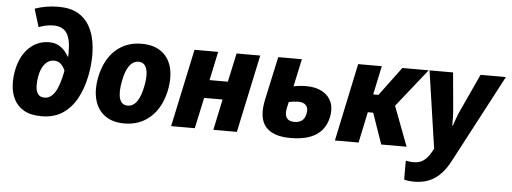

<svg xmlns="http://www.w3.org/2000/svg" viewBox="-59 -938 3598 1350"><g transform="rotate(5 1740.0 -263.5)"><path d="M250 10Q173 10 126 -17.5Q79 -45 56 -90Q33 -135 30 -190.5Q27 -246 39 -302Q60 -400 119 -456.5Q178 -513 261 -513Q310 -513 344 -487Q378 -461 397 -424H401Q402 -432 402 -441.5Q402 -451 402 -456Q402 -549 373 -591Q344 -633 278 -633Q252 -633 225 -627Q198 -621 176 -612L137 -739Q172 -752 214.5 -759.5Q257 -767 304 -767Q387 -767 440.5 -736.5Q494 -706 523 -654.5Q552 -603 562 -540.5Q572 -478 568.5 -413Q565 -348 552 -291Q535 -209 498 -140.5Q461 -72 400 -31Q339 10 250 10ZM260 -122Q304 -122 334 -169.5Q364 -217 384 -322Q375 -347 355.5 -367Q336 -387 304 -387Q267 -387 240.5 -355.5Q214 -324 204 -270Q197 -233 198 -199Q199 -165 213.5 -143.5Q228 -122 260 -122Z M835 10Q752 10 698.5 -28.5Q645 -67 625.5 -137.5Q606 -208 625 -302Q651 -425 725.5 -492Q800 -559 910 -559Q993 -559 1047 -520.5Q1101 -482 1120 -412Q1139 -342 1120 -247Q1094 -125 1019 -57.5Q944 10 835 10ZM847 -117Q926 -117 954 -269Q969 -347 954 -389Q939 -431 899 -431Q819 -431 792 -281Q777 -201 791.5 -159Q806 -117 847 -117Z M1165 0 1282 -549H1449L1406 -346H1535L1579 -549H1746L1629 0H1463L1509 -218H1379L1332 0Z M2008 10Q1882 10 1830.5 -52.5Q1779 -115 1807 -245L1873 -549H2040L1998 -354Q2043 -363 2088 -363Q2156 -363 2202 -337Q2248 -311 2266.5 -265.5Q2285 -220 2272 -160Q2236 10 2008 10ZM1964 -196Q1955 -150 1971 -127.5Q1987 -105 2025 -105Q2058 -105 2078.5 -120.5Q2099 -136 2106 -170Q2114 -208 2096.5 -228.5Q2079 -249 2042 -249Q2011 -249 1974 -241Z M2321 0 2437 -549H2604L2561 -346H2598L2749 -549H2935L2721 -280L2827 0H2648L2572 -218H2534L2488 0Z M2903 240Q2876 240 2858.5 237.5Q2841 235 2830 231V98Q2841 100 2854.5 102Q2868 104 2885 104Q2930 104 2958.5 81.5Q2987 59 3009 19L3021 -3L2941 -549H3107L3130 -296Q3133 -266 3133.5 -234Q3134 -202 3134 -176H3138Q3146 -200 3157 -230.5Q3168 -261 3182 -291L3301 -549H3480L3151 74Q3106 159 3046 199.5Q2986 240 2903 240Z"/></g></svg>

Font: Noto Sans ExtraBold
Style: Italic
Weight: 800
Italic angle: -12°
Designer: Monotype Design Team
Foundry: Monotype Imaging Inc.
Version: Version 2.013; ttfautohint (v1.8.4.7-5d5b)